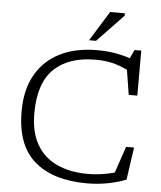

<svg xmlns="http://www.w3.org/2000/svg" viewBox="-61 -983 875 1045"><g transform="rotate(5 376.5 -460.0)"><path d="M453 -41.5Q486 -41.5 524.8 -46.5Q563.5 -51.5 599.5 -62L648.5 -206.5H692L666.5 -29.5Q625.5 -12 568.8 -1Q512 10 453.5 10Q266.5 10 165.2 -78.5Q64 -167 65 -353Q65.5 -470 112.2 -551.2Q159 -632.5 244.2 -674.8Q329.5 -717 445.5 -717Q498.5 -717 543.2 -709.5Q588 -702 626.5 -688.5L648 -735.5H685V-489.5H638L616.5 -624.5Q571 -646.5 530.5 -655.5Q490 -664.5 441.5 -664.5Q296.5 -664.5 216.5 -588.8Q136.5 -513 135 -352Q133.5 -245.5 172.8 -176.8Q212 -108 284 -74.8Q356 -41.5 453 -41.5ZM397 -767 498 -930H578.5V-917L435 -767Z"/></g></svg>

Font: Newsreader Caption Light
Style: Regular
Weight: 300
Designer: Hugues Gentile
Foundry: Production Type
Version: Version 1.001